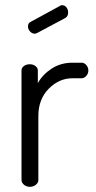

<svg xmlns="http://www.w3.org/2000/svg" viewBox="-20 -721 371 741"><path d="M231 -651 124 -594Q119 -591 114 -591Q104 -591 96 -599.5Q88 -608 88 -619Q88 -632 99 -637L211 -698Q214 -701 219 -701Q230 -701 236.5 -692.5Q243 -684 243 -673Q243 -657 231 -651ZM295 -419H260Q208 -419 168 -378.5Q128 -338 128 -273V-26Q128 -16 118.5 -8Q109 0 95 0Q82 0 72.5 -8Q63 -16 63 -26V-449Q63 -459 72 -466Q81 -473 95 -473Q108 -473 117 -466Q126 -459 126 -449V-400Q144 -433 179 -456Q214 -479 260 -479H295Q305 -479 313 -470Q321 -461 321 -449Q321 -437 313 -428Q305 -419 295 -419Z"/></svg>

Font: Dosis
Style: Book
Weight: 400
Designer: EdgarTolentino, PabloImpallari, IginoMarini
Foundry: EdgarTolentino, PabloImpallari, IginoMarini
Version: Version 1.007